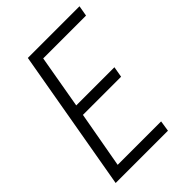

<svg xmlns="http://www.w3.org/2000/svg" viewBox="-202 -781 875 875"><g transform="rotate(-45 236.0 -343.0)"><path d="M19 0 139 -686H472L463 -635H187L142 -377H388L379 -325H133L84 -52H364L356 0Z"/></g></svg>

Font: Archivo ExtraCondensed ExtraLight
Style: Italic
Weight: 250
Width: 2
Italic angle: -10°
Designer: Hector Gatti
Foundry: Omnibus-Type
Version: Version 2.001